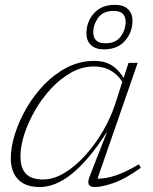

<svg xmlns="http://www.w3.org/2000/svg" viewBox="-20 -744 615 774"><path d="M343 -37 410.5 -209.5H409Q372.5 -152 337.2 -110.5Q302 -69 268.5 -42.2Q235 -15.5 203 -2.8Q171 10 140.5 10Q99.5 10 73.8 -4.8Q48 -19.5 35.8 -45.5Q23.5 -71.5 23.5 -105Q23.5 -150.5 40.2 -203.8Q57 -257 87.2 -309Q117.5 -361 159.2 -404Q201 -447 251.8 -472.8Q302.5 -498.5 359.5 -498.5Q410.5 -498.5 441.5 -472.8Q472.5 -447 491 -404.5L483.5 -396Q463.5 -435.5 432.5 -455.8Q401.5 -476 358 -476Q311 -476 267.5 -451.8Q224 -427.5 186.8 -387.8Q149.5 -348 121.8 -300Q94 -252 78.2 -203.5Q62.5 -155 62.5 -114Q62.5 -66.5 84.5 -43.5Q106.5 -20.5 153 -20.5Q196.5 -20.5 240.8 -47.5Q285 -74.5 324.8 -118.8Q364.5 -163 395.8 -217Q427 -271 444.5 -325L475.5 -421.5L498 -490.5H535L367.5 -8L357 -24.5Q376.5 -22.5 401.5 -25.8Q426.5 -29 460.5 -41.8Q494.5 -54.5 540 -82L547.5 -67.5Q482.5 -21 435.8 -5.5Q389 10 364 10Q342 10 337.5 -1.2Q333 -12.5 343 -37ZM444 -724.5Q477.5 -724.5 495.8 -707.2Q514 -690 514 -660.5Q514 -614 484 -579.5Q454 -545 398.5 -545Q365.5 -545 347 -562.2Q328.5 -579.5 328.5 -609Q328.5 -656 358.5 -690.2Q388.5 -724.5 444 -724.5ZM404.5 -569.5Q447 -569.5 466.8 -597Q486.5 -624.5 486.5 -656Q486.5 -677.5 474.5 -688.8Q462.5 -700 438 -700Q395.5 -700 375.8 -672.5Q356 -645 356 -613.5Q356 -592 368 -580.8Q380 -569.5 404.5 -569.5Z"/></svg>

Font: Newsreader 9pt ExtraLight
Style: Italic
Weight: 250
Italic angle: -17°
Designer: Hugues Gentile
Foundry: Production Type
Version: Version 1.003